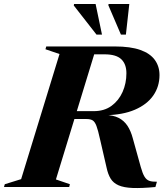

<svg xmlns="http://www.w3.org/2000/svg" viewBox="-65 -938 836 963"><path d="M405 -380.5Q458 -380.5 494.2 -407Q530.5 -433.5 549.8 -476.8Q569 -520 569 -570.5Q569 -616.5 543.2 -641Q517.5 -665.5 459.5 -665.5H272L315.5 -705H511Q589.5 -705 638.8 -687.5Q688 -670 711.5 -637.5Q735 -605 735 -561.5Q735 -504 703.8 -459Q672.5 -414 611.8 -387.8Q551 -361.5 462 -360V-361.5Q503 -360.5 530 -346.8Q557 -333 574 -307.5Q591 -282 601 -244.5L641 -100.5Q650 -68 659.8 -52Q669.5 -36 684 -31Q698.5 -26 722 -26.5L714.5 0Q645 6.5 600.5 4.8Q556 3 529.8 -8.5Q503.5 -20 490 -42Q476.5 -64 469.5 -97.5L437 -238.5Q427 -284.5 418.8 -306.2Q410.5 -328 399.2 -334.5Q388 -341 369 -341H198L182 -380.5ZM215.5 -38 285.5 -14 282 0H-45L-41 -14L41 -39.5L233.5 -667L163 -691L167 -705H419.5ZM446.5 -764.5H419L305 -910.5L306.5 -918H414.5ZM566.5 -764.5H541.5L478.5 -911.5L479.5 -918H583.5Z"/></svg>

Font: Newsreader 60pt
Style: Bold Italic
Weight: 700
Italic angle: -17°
Designer: Hugues Gentile
Foundry: Production Type
Version: Version 1.003